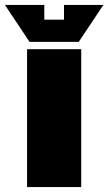

<svg xmlns="http://www.w3.org/2000/svg" viewBox="-75 -760 440 780"><path d="M35 0V-560H255V0ZM185 -740H345L245 -590H45L-55 -740H105V-680H185Z"/></svg>

Font: Tektur SemiCondensed Black
Style: Regular
Weight: 900
Width: 4
Designer: Adam Jagosz
Foundry: Adam Jagosz
Version: Version 1.005;gftools[0.9.30]